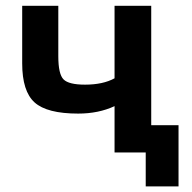

<svg xmlns="http://www.w3.org/2000/svg" viewBox="-20 -540 681 680"><path d="M385.7 -164.1Q329.1 -137.7 256.8 -137.7Q146.5 -137.7 102.5 -177.2Q58.6 -216.8 58.6 -315.4V-519.5H186.5V-340.8Q186.5 -277.3 205.1 -258.8Q223.6 -240.2 281.2 -240.2Q344.7 -240.2 385.7 -262.7V-519.5H515.6V-96.7H612.3V120.1H496.1V0H468.8H385.7Z"/></svg>

Font: Mgen+ 1c bold
Style: Bold
Weight: 700
Designer: [Source Han Sans]
Ryoko NISHIZUKA  (kana & ideographs); Paul D. Hunt (Latin, Greek & Cyrillic); Wenlong ZHANG  (bopomofo
Version: Version 1.059.20150602